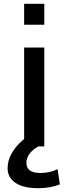

<svg xmlns="http://www.w3.org/2000/svg" viewBox="-20 -770 360 1010"><path d="M107 -640V-750H213V-640ZM182 0Q119 36 119 87Q119 140 193 140Q241 140 283 120L295 200Q244 220 182 220Q103 220 61.5 192Q20 164 20 115Q20 34 107 -39V-520H213V0Z"/></svg>

Font: Mplus 1p Medium
Style: Regular
Weight: 500
Version: Version 1.061